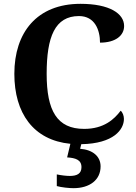

<svg xmlns="http://www.w3.org/2000/svg" viewBox="-20 -744 709 1004"><path d="M364 240C449 240 506 197 506 126C506 73 464 39 399 34L405 10C575 7 628 -67 628 -122C628 -139 621 -157 611 -165C577 -120 523 -70 420 -70C278 -70 224 -165 224 -358C224 -551 267 -660 393 -660C476 -660 503 -587 503 -521C584 -521 629 -558 629 -608C629 -673 553 -724 401 -724C173 -724 55 -574 55 -358C55 -153 154 -11 348 8L331 79C374 82 406 91 406 130C406 164 383 176 345 176C327 176 301 173 277 168V229C301 236 343 240 364 240Z"/></svg>

Font: Noto Serif Malayalam
Style: Bold
Weight: 700
Designer: Indian type Foundry, Jelle Bosma, Monotype Design Team
Foundry: Monotype Imaging Inc.
Version: Version 2.104